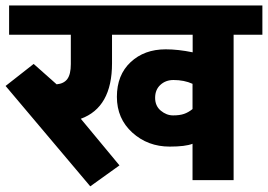

<svg xmlns="http://www.w3.org/2000/svg" viewBox="-48 -651 968 694"><path d="M647.9 -256.8V-348.1Q617.7 -361.8 579.1 -361.8Q550.8 -361.8 531.7 -344.2Q512.7 -326.7 512.7 -297.4Q512.7 -268.1 533.2 -251Q553.7 -233.9 577.6 -233.9Q601.6 -233.9 617.2 -239.3Q632.8 -244.6 647.9 -256.8ZM208 -419.4V-525.4H-15.1V-631.3H900.4V-525.4H796.4V0H647.9V-131.3Q622.1 -121.1 565.4 -121.1Q486.3 -121.1 430.4 -171.6Q374.5 -222.2 374.5 -301Q374.5 -379.9 424.1 -426.3Q473.6 -472.7 550.8 -472.7Q595.7 -472.7 648.4 -461.9V-525.4H356.9V-421.9Q356.9 -262.7 244.1 -221.7L383.8 -53.2L278.3 22.5L-27.8 -340.3L73.7 -419.9L156.7 -346.2Q183.1 -348.6 195.6 -365.7Q208 -382.8 208 -419.4Z"/></svg>

Font: Yantramanav Black
Style: Regular
Weight: 900
Version: Version 1.001;PS 1.0;hotconv 1.0.72;makeotf.lib2.5.5900; ttf